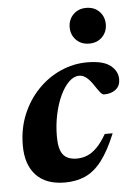

<svg xmlns="http://www.w3.org/2000/svg" viewBox="-50 -696 519 748"><g transform="rotate(-5 209.5 -321.5)"><path d="M265 -396.4Q243.9 -396.4 224.7 -377.6Q205.4 -358.7 190.4 -326.6Q175.4 -294.4 166.7 -253.3Q158 -212.2 158 -167.9Q158 -118 174.8 -96.8Q191.6 -75.7 228.5 -75.7Q250 -75.7 269.3 -83.7Q288.7 -91.7 307.3 -110.4Q325.9 -129.1 344.7 -161.7H375.6Q347.9 -94 318.2 -55.9Q288.5 -17.8 253.3 -2.3Q218.1 13.2 174.3 13.2Q100.3 13.2 61.5 -28.2Q22.7 -69.6 22.7 -144.3Q22.7 -210.1 45.5 -265.1Q68.3 -320.1 107.4 -360.7Q146.5 -401.3 196.4 -423.5Q246.3 -445.7 300.6 -445.7Q362.9 -445.7 391.1 -423.4Q419.2 -401.1 419.2 -369.3Q419.2 -343.6 401.7 -329.6Q384.2 -315.5 355.7 -315.4Q349.5 -315.2 341.8 -324.1Q334.1 -333.1 320.5 -353.8Q306.9 -374.6 293.4 -385.5Q279.8 -396.4 265 -396.4ZM315.4 -517.7Q284.2 -517.7 264.5 -537.7Q244.7 -557.8 244.7 -587.2Q244.7 -617.2 264.5 -637.3Q284.2 -657.3 315.4 -657.3Q346.7 -657.3 366.4 -637.3Q386 -617.2 386 -587.2Q386 -557.8 366.4 -537.7Q346.7 -517.7 315.4 -517.7Z"/></g></svg>

Font: Newsreader Text
Style: Italic
Weight: 400
Italic angle: -17°
Designer: Hugues Gentile
Foundry: Production Type
Version: Version 1.001